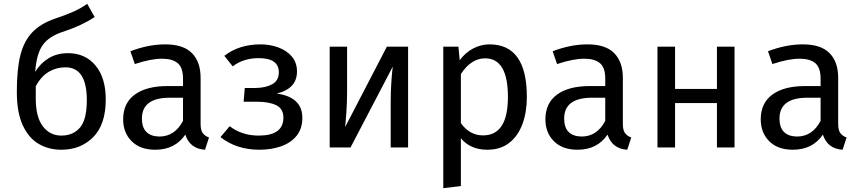

<svg xmlns="http://www.w3.org/2000/svg" viewBox="-20 -771 4492 1004"><path d="M301 12Q234 12 181.5 -19Q129 -50 98.5 -117Q68 -184 68 -290Q68 -409 86.5 -482Q105 -555 147 -600Q190 -647 269 -674Q328 -694 365 -710.5Q402 -727 436 -751L475 -682Q409 -638 313 -606Q239 -583 205 -537.5Q171 -492 164 -395Q191 -440 234.5 -466.5Q278 -493 336 -493Q425 -493 479 -429Q533 -365 533 -251Q533 -120 467.5 -54Q402 12 301 12ZM301 -62Q362 -62 398 -103.5Q434 -145 434 -248Q434 -419 322 -419Q275 -419 235 -395.5Q195 -372 167 -320V-256Q167 -159 204 -110.5Q241 -62 301 -62Z M1052 12Q973 7 949 -67Q895 12 792 12Q713 12 668.5 -32.5Q624 -77 624 -147Q624 -232 685 -276.5Q746 -321 856 -321H937V-360Q937 -417 909.5 -440.5Q882 -464 827 -464Q769 -464 685 -436L662 -503Q756 -539 844 -539Q939 -539 984 -493Q1029 -447 1029 -364V-123Q1029 -89 1041 -74Q1053 -59 1073 -52ZM813 -57Q894 -57 937 -139V-260H868Q723 -260 722 -152Q722 -59 813 -57Z M1336 12Q1217 12 1133 -54L1181 -111Q1245 -62 1333 -62Q1462 -62 1462 -156Q1462 -202 1425 -220.5Q1388 -239 1324 -239H1254L1260 -311H1314Q1367 -311 1402.5 -330Q1438 -349 1438 -393Q1438 -467 1333 -467Q1253 -467 1197 -424L1153 -479Q1230 -539 1343 -539Q1392 -539 1435.5 -523Q1479 -507 1506 -475.5Q1533 -444 1533 -397Q1533 -307 1427 -282Q1561 -263 1561 -155Q1561 -98 1531 -61Q1501 -24 1450 -6Q1399 12 1336 12Z M2114 0H2023V-238Q2023 -299 2027 -351.5Q2031 -404 2034 -423L1813 0H1704V-527H1795V-289Q1795 -234 1791 -179.5Q1787 -125 1785 -107L2003 -527H2114Z M2298 213V-527H2377L2384 -456Q2414 -497 2455 -518Q2496 -539 2540 -539Q2735 -539 2735 -264Q2735 -185 2712 -122.5Q2689 -60 2643 -24Q2597 12 2528 12Q2440 12 2390 -48V202ZM2506 -63Q2636 -63 2636 -264Q2636 -466 2517 -466Q2444 -466 2390 -384V-127Q2436 -63 2506 -63Z M3260 12Q3181 7 3157 -67Q3103 12 3000 12Q2921 12 2876.5 -32.5Q2832 -77 2832 -147Q2832 -232 2893 -276.5Q2954 -321 3064 -321H3145V-360Q3145 -417 3117.5 -440.5Q3090 -464 3035 -464Q2977 -464 2893 -436L2870 -503Q2964 -539 3052 -539Q3147 -539 3192 -493Q3237 -447 3237 -364V-123Q3237 -89 3249 -74Q3261 -59 3281 -52ZM3021 -57Q3102 -57 3145 -139V-260H3076Q2931 -260 2930 -152Q2930 -59 3021 -57Z M3821 0H3729V-232H3510V0H3418V-527H3510V-306H3729V-527H3821Z M4386 12Q4307 7 4283 -67Q4229 12 4126 12Q4047 12 4002.5 -32.5Q3958 -77 3958 -147Q3958 -232 4019 -276.5Q4080 -321 4190 -321H4271V-360Q4271 -417 4243.5 -440.5Q4216 -464 4161 -464Q4103 -464 4019 -436L3996 -503Q4090 -539 4178 -539Q4273 -539 4318 -493Q4363 -447 4363 -364V-123Q4363 -89 4375 -74Q4387 -59 4407 -52ZM4147 -57Q4228 -57 4271 -139V-260H4202Q4057 -260 4056 -152Q4056 -59 4147 -57Z"/></svg>

Font: Trujillo
Style: Regular
Weight: 400
Designer: Fira Sans original fonts by bBox Type GmbH, Carrois Corporate GbR, & Edenspiekermann AG / Changes by Cristiano Sobral
Foundry: Fira Sans original fonts by bBox Type GmbH, Carrois Corporate GbR, & Edenspiekermann AG / Changes by Cristiano Sobral
Version: Version 4.301;October 17, 2021;FontCreator 14.0.0.2814 64-bi